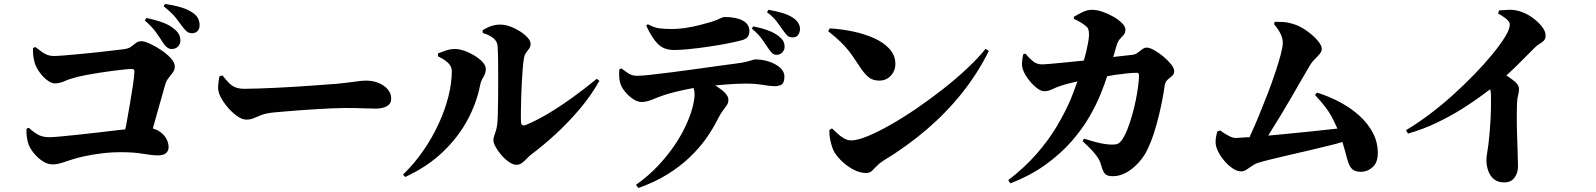

<svg xmlns="http://www.w3.org/2000/svg" viewBox="-20 -857 7980 960"><path d="M145 -617 157 -622Q176 -607 190 -597Q204 -587 218 -582Q232 -577 249 -577Q266 -577 301.5 -580Q337 -583 381.5 -587Q426 -591 470 -596Q514 -601 549 -605Q584 -609 599 -611Q623 -614 636 -624Q649 -634 660 -642.5Q671 -651 687 -651Q702 -651 729.5 -638.5Q757 -626 785.5 -607Q814 -588 834 -566Q854 -544 854 -524Q854 -508 844.5 -495Q835 -482 823.5 -468Q812 -454 806 -434Q798 -405 788 -370.5Q778 -336 767.5 -298Q757 -260 746 -221Q745 -218 744 -215Q756 -211 767 -206Q795 -191 809 -168Q823 -145 823 -121Q823 -102 809.5 -91Q796 -80 770 -80Q741 -80 695.5 -88Q650 -96 585 -96Q534 -96 487 -90Q440 -84 403.5 -76Q367 -68 345 -61Q325 -55 308 -49Q291 -43 275 -39Q259 -35 242 -35Q219 -35 194.5 -50.5Q170 -66 151 -89Q132 -112 123 -134Q116 -154 113.5 -177Q111 -200 113 -214L124 -218Q149 -195 171.5 -183Q194 -171 226 -171Q243 -171 281.5 -174.5Q320 -178 370.5 -183.5Q421 -189 474.5 -195Q528 -201 575 -207Q592 -208 606 -210Q608 -221 611 -232Q620 -282 629 -334Q638 -386 644.5 -429.5Q651 -473 652 -498Q653 -506 649 -509Q646 -512 640 -512Q627 -512 600.5 -509.5Q574 -507 541.5 -502.5Q509 -498 475.5 -493Q442 -488 414 -482.5Q386 -477 369 -473Q329 -463 303.5 -451.5Q278 -440 255 -440Q237 -440 216 -456Q195 -472 178 -495.5Q161 -519 154 -541Q149 -557 146.5 -577Q144 -597 145 -617ZM794 -645Q781 -666 761 -694Q741 -722 704 -755L712 -767Q756 -758 793.5 -744.5Q831 -731 856 -708Q871 -695 876.5 -681.5Q882 -668 882 -654Q882 -637 870 -624.5Q858 -612 839 -612Q826 -612 815.5 -620Q805 -628 794 -645ZM889 -728Q877 -745 858.5 -768.5Q840 -792 798 -826L805 -837Q850 -831 886 -820Q922 -809 944 -793Q963 -780 970.5 -764.5Q978 -749 978 -731Q978 -713 968 -702Q958 -691 940 -691Q924 -691 913.5 -700Q903 -709 889 -728Z M1092 -480Q1109 -459 1123 -444Q1137 -429 1155.5 -421Q1174 -413 1203 -413Q1232 -413 1272.5 -414.5Q1313 -416 1359 -418Q1405 -420 1451.5 -423Q1498 -426 1540 -429Q1582 -432 1614.5 -434.5Q1647 -437 1664 -438Q1714 -443 1752.5 -448.5Q1791 -454 1809 -454Q1845 -454 1873.5 -442Q1902 -430 1919 -410Q1936 -390 1936 -364Q1936 -338 1914.5 -326Q1893 -314 1858 -314Q1827 -314 1794.5 -315.5Q1762 -317 1705 -317Q1680 -317 1644.5 -315.5Q1609 -314 1567.5 -311.5Q1526 -309 1485.5 -306Q1445 -303 1409.5 -300Q1374 -297 1351 -295Q1311 -291 1288.5 -282.5Q1266 -274 1249.5 -266.5Q1233 -259 1212 -259Q1189 -259 1161.5 -279.5Q1134 -300 1110.5 -330Q1087 -360 1076 -388Q1069 -407 1071 -431Q1073 -455 1077 -475Z M2393 -706Q2420 -722 2440 -728Q2460 -734 2482 -734Q2505 -734 2531 -724.5Q2557 -715 2580.5 -700Q2604 -685 2618.5 -668.5Q2633 -652 2633 -638Q2633 -624 2626 -614.5Q2619 -605 2610.5 -593.5Q2602 -582 2599 -562Q2596 -543 2593.5 -511.5Q2591 -480 2589 -443.5Q2587 -407 2586 -370Q2585 -333 2584.5 -301.5Q2584 -270 2585 -249Q2585 -236 2591 -232Q2598 -227 2611 -233Q2658 -252 2716.5 -286.5Q2775 -321 2838.5 -366.5Q2902 -412 2964 -463L2977 -453Q2936 -380 2879 -312.5Q2822 -245 2759.5 -187.5Q2697 -130 2638 -86Q2627 -78 2615.5 -65.5Q2604 -53 2591 -43Q2578 -33 2562 -33Q2545 -33 2525 -47Q2505 -61 2487.5 -81Q2470 -101 2458.5 -121.5Q2447 -142 2447 -155Q2447 -167 2451 -178Q2455 -189 2459.5 -203Q2464 -217 2466 -236Q2468 -249 2469 -283.5Q2470 -318 2470.5 -364.5Q2471 -411 2471 -460Q2471 -509 2470.5 -553Q2470 -597 2468 -626Q2467 -649 2447.5 -665.5Q2428 -682 2394 -692ZM2170 -575V-590Q2190 -598 2211 -605Q2232 -612 2257 -612Q2276 -612 2302 -603Q2328 -594 2352.5 -579Q2377 -564 2393 -546.5Q2409 -529 2409 -512Q2409 -491 2397 -472Q2385 -453 2381 -433Q2364 -344 2318 -258Q2272 -172 2195 -98Q2118 -24 2006 28L1995 16Q2051 -38 2096 -103Q2141 -168 2173 -237.5Q2205 -307 2222 -374.5Q2239 -442 2239 -501Q2239 -518 2230 -531Q2221 -544 2205.5 -555Q2190 -566 2170 -575Z M3077 -511 3087 -515Q3109 -498 3125.5 -488Q3142 -478 3167 -478Q3187 -478 3232.5 -483Q3278 -488 3337 -495.5Q3396 -503 3457.5 -511.5Q3519 -520 3572 -527.5Q3625 -535 3658 -539Q3691 -543 3711 -548Q3731 -553 3741.5 -556.5Q3752 -560 3755 -560Q3793 -560 3826.5 -548.5Q3860 -537 3881 -518Q3902 -499 3902 -475Q3902 -444 3889 -435Q3876 -426 3853 -426Q3834 -426 3795 -432.5Q3756 -439 3709 -439Q3667 -439 3615 -435Q3586 -433 3556 -430Q3562 -426 3567 -423Q3593 -406 3607.5 -390Q3622 -374 3622 -357Q3622 -343 3614 -331Q3606 -319 3593.5 -302.5Q3581 -286 3566 -256Q3544 -212 3510.5 -164.5Q3477 -117 3429 -71Q3381 -25 3317.5 14.5Q3254 54 3172 83L3160 67Q3222 23 3269.5 -27.5Q3317 -78 3352 -129.5Q3387 -181 3409.5 -230Q3432 -279 3442.5 -319.5Q3453 -360 3453 -387Q3453 -401 3448 -417Q3440 -416 3432 -414Q3391 -406 3354.5 -397Q3318 -388 3296 -380Q3270 -371 3241 -359Q3212 -347 3187 -347Q3168 -347 3146 -361.5Q3124 -376 3106.5 -397Q3089 -418 3083 -436Q3077 -452 3076 -472Q3075 -492 3077 -511ZM3686 -655Q3656 -647 3611.5 -638.5Q3567 -630 3518.5 -623Q3470 -616 3426 -611.5Q3382 -607 3351 -607Q3299 -607 3269 -637.5Q3239 -668 3211 -729L3219 -736Q3251 -718 3280 -715Q3309 -712 3334 -712Q3374 -712 3412 -718Q3450 -724 3481.5 -732.5Q3513 -741 3531 -746Q3554 -753 3567.5 -759Q3581 -765 3589 -768.5Q3597 -772 3602 -772Q3661 -772 3694 -754Q3727 -736 3727 -701Q3727 -684 3718.5 -672.5Q3710 -661 3686 -655ZM3897 -703Q3883 -723 3865 -747.5Q3847 -772 3815 -796L3822 -808Q3863 -801 3892.5 -792Q3922 -783 3942 -770Q3960 -759 3970 -744Q3980 -729 3980 -712Q3980 -697 3971.5 -683.5Q3963 -670 3943 -670Q3927 -670 3918.5 -677.5Q3910 -685 3897 -703ZM3823 -613Q3810 -632 3791.5 -659Q3773 -686 3739 -714L3746 -725Q3784 -718 3818.5 -705.5Q3853 -693 3875 -675Q3890 -663 3896.5 -651Q3903 -639 3903 -622Q3903 -607 3891.5 -595Q3880 -583 3864 -583Q3850 -583 3842 -590Q3834 -597 3823 -613Z M4129 -715Q4185 -712 4243 -700Q4301 -688 4349.5 -666.5Q4398 -645 4427.5 -612.5Q4457 -580 4457 -536Q4457 -504 4434.5 -479Q4412 -454 4376 -454Q4345 -454 4325 -469.5Q4305 -485 4286 -513Q4268 -539 4254 -560.5Q4240 -582 4223.5 -603Q4207 -624 4183 -647.5Q4159 -671 4121 -701ZM4908 -613 4924 -602Q4869 -491 4791 -393Q4713 -295 4614 -210Q4515 -125 4396 -53Q4377 -41 4364 -27Q4351 -13 4339.5 -2.5Q4328 8 4311 8Q4278 8 4244.5 -10.5Q4211 -29 4185.5 -54.5Q4160 -80 4149 -102Q4139 -122 4132.5 -151.5Q4126 -181 4127 -207L4140 -215Q4150 -206 4165 -191.5Q4180 -177 4198.5 -166Q4217 -155 4236 -155Q4267 -155 4318 -176Q4369 -197 4432.5 -233Q4496 -269 4564 -315.5Q4632 -362 4697.5 -413.5Q4763 -465 4817.5 -516.5Q4872 -568 4908 -613Z M5349 -773Q5368 -784 5392 -796Q5416 -808 5440 -808Q5464 -808 5493 -798Q5522 -788 5548 -773Q5574 -758 5590.5 -741Q5607 -724 5607 -710Q5607 -692 5598.5 -682.5Q5590 -673 5580 -662.5Q5570 -652 5563 -630Q5559 -615 5553 -595Q5550 -584 5546 -572Q5554 -573 5562 -574Q5607 -579 5643 -583Q5657 -585 5668.5 -593.5Q5680 -602 5691 -610.5Q5702 -619 5714 -619Q5728 -619 5750.5 -606.5Q5773 -594 5796 -575Q5819 -556 5835 -536Q5851 -516 5851 -501Q5851 -486 5840.5 -477.5Q5830 -469 5818 -458.5Q5806 -448 5803 -427Q5800 -404 5793 -366Q5786 -328 5775 -282Q5764 -236 5749 -189.5Q5734 -143 5714 -103Q5699 -73 5672.5 -43.5Q5646 -14 5613 5Q5580 24 5544 24Q5515 24 5504.5 11.5Q5494 -1 5486 -30Q5482 -47 5473 -62.5Q5464 -78 5445.5 -99Q5427 -120 5393 -151L5400 -164Q5434 -153 5461 -146Q5488 -139 5508 -136.5Q5528 -134 5541 -134Q5560 -134 5569.5 -138.5Q5579 -143 5588 -155Q5604 -177 5617 -210.5Q5630 -244 5641 -282.5Q5652 -321 5659.5 -359Q5667 -397 5671 -429Q5675 -461 5675 -480Q5675 -493 5664 -493Q5643 -493 5615 -490Q5587 -487 5557 -483Q5537 -480 5516 -476Q5504 -439 5484 -389Q5462 -334 5426.5 -272.5Q5391 -211 5337.5 -150Q5284 -89 5209 -34.5Q5134 20 5032 60L5021 44Q5103 -19 5162.5 -87Q5222 -155 5263.5 -224.5Q5305 -294 5334 -362Q5352 -407 5367 -450Q5365 -449 5363 -449Q5342 -444 5321.5 -439Q5301 -434 5284 -428Q5262 -421 5241.5 -411Q5221 -401 5201 -401Q5184 -401 5162.5 -418Q5141 -435 5123 -459Q5105 -483 5097 -503Q5089 -523 5090 -542Q5091 -561 5096 -586L5107 -589Q5127 -565 5145.5 -550Q5164 -535 5192 -535Q5202 -535 5228.5 -537.5Q5255 -540 5293.5 -543.5Q5332 -547 5378 -552Q5388 -553 5399 -554Q5405 -577 5411 -598Q5417 -624 5421 -646.5Q5425 -669 5425 -683Q5425 -700 5422 -709.5Q5419 -719 5410 -726Q5397 -737 5382 -746Q5367 -755 5350 -762Z M6350 -737 6354 -748Q6372 -748 6394.5 -747Q6417 -746 6444 -738Q6480 -727 6513 -703.5Q6546 -680 6567.5 -655Q6589 -630 6589 -613Q6589 -600 6578 -587Q6567 -574 6552 -559Q6537 -544 6526 -524Q6507 -492 6484 -452Q6461 -412 6435.5 -368Q6410 -324 6382.5 -278.5Q6355 -233 6327 -189Q6324 -184 6321 -179Q6361 -183 6406 -187Q6467 -193 6527.5 -199Q6588 -205 6638 -211Q6653 -212 6667 -214Q6654 -244 6636 -278Q6610 -324 6555 -382L6565 -394Q6626 -375 6681 -345.5Q6736 -316 6778 -277.5Q6820 -239 6844.5 -192.5Q6869 -146 6869 -92Q6869 -44 6843 -21Q6817 2 6785 2Q6758 2 6744 -9Q6730 -20 6722 -43Q6714 -66 6705 -103Q6699 -122 6692 -147Q6666 -139 6637 -132Q6585 -119 6529.5 -106Q6474 -93 6422 -81Q6370 -69 6329.5 -59Q6289 -49 6268 -42Q6257 -39 6242.5 -29Q6228 -19 6213.5 -9.5Q6199 0 6187 0Q6166 0 6143.5 -15Q6121 -30 6101.5 -53Q6082 -76 6070 -101Q6058 -126 6058 -146Q6058 -163 6060.5 -174Q6063 -185 6066 -199L6080 -205Q6107 -186 6126 -176.5Q6145 -167 6160 -167Q6167 -167 6203 -170Q6214 -170 6228 -171Q6229 -175 6231 -179Q6252 -224 6274.5 -278.5Q6297 -333 6318.5 -389Q6340 -445 6357 -496Q6374 -547 6384 -585.5Q6394 -624 6394 -642Q6394 -663 6384.5 -684.5Q6375 -706 6350 -737Z M7471 -789 7475 -805Q7498 -807 7524.5 -808Q7551 -809 7577 -801Q7609 -792 7639 -771Q7669 -750 7688.5 -725.5Q7708 -701 7708 -680Q7708 -663 7700 -654.5Q7692 -646 7679.5 -639Q7667 -632 7653 -618L7568 -533Q7541 -506 7512 -480Q7528 -468 7543 -458Q7575 -435 7575 -412Q7575 -397 7570.5 -380.5Q7566 -364 7565 -341Q7563 -277 7564.5 -213Q7566 -149 7568 -99.5Q7570 -50 7570 -26Q7570 8 7552.5 31.5Q7535 55 7501 55Q7470 55 7450.5 39.5Q7431 24 7421.5 -2Q7412 -28 7412 -57Q7412 -72 7415.5 -91Q7419 -110 7422 -134Q7426 -168 7428.5 -198.5Q7431 -229 7432.5 -255.5Q7434 -282 7434.5 -304.5Q7435 -327 7435 -346V-377Q7435 -396 7431 -411Q7414 -398 7391 -381Q7348 -349 7290 -312.5Q7232 -276 7163 -243Q7094 -210 7020 -189L7010 -206Q7067 -240 7127 -285Q7187 -330 7244 -381.5Q7301 -433 7351.5 -485Q7402 -537 7441 -584.5Q7480 -632 7503 -669Q7529 -710 7529 -734Q7529 -749 7509 -764.5Q7489 -780 7471 -789Z"/></svg>

Font: Early Summer Mincho Heavy
Style: Regular
Weight: 900
Designer: GuiWonder
Version: Version 1.002